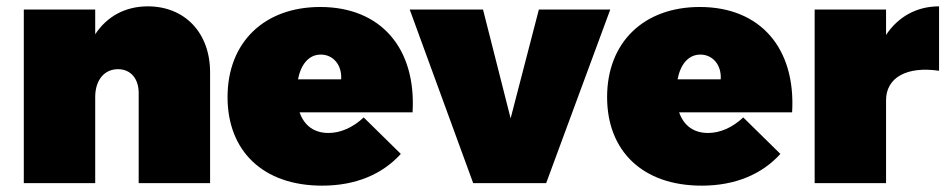

<svg xmlns="http://www.w3.org/2000/svg" viewBox="-20 -577 2989 605"><path d="M446 -557C374 -557 317 -525 280 -469V-547H55V0H280V-271C280 -324 308 -359 352 -359C391 -359 417 -330 417 -284V0H642V-349C642 -475 561 -557 446 -557Z M989 -555C813 -555 697 -444 697 -271C697 -102 808 8 995 8C1101 8 1185 -28 1243 -92L1126 -207C1092 -175 1053 -158 1015 -158C971 -158 939 -180 924 -223H1280C1292 -425 1180 -555 989 -555ZM1055 -327H919C928 -373 952 -405 991 -405C1030 -405 1058 -372 1055 -327Z M1271 -547 1471 0H1701L1903 -547H1678L1589 -204L1502 -547Z M2185 -555C2009 -555 1893 -444 1893 -271C1893 -102 2004 8 2191 8C2297 8 2381 -28 2439 -92L2322 -207C2288 -175 2249 -158 2211 -158C2167 -158 2135 -180 2120 -223H2476C2488 -425 2376 -555 2185 -555ZM2251 -327H2115C2124 -373 2148 -405 2187 -405C2226 -405 2254 -372 2251 -327Z M2772 -467V-547H2547V0H2772V-261C2772 -333 2838 -369 2939 -354V-557C2868 -557 2810 -524 2772 -467Z"/></svg>

Font: Montserrat arm Black
Style: Regular
Weight: 900
Designer: Julieta Ulanovsky
Foundry: Julieta Ulanovsky
Version: Version 6.000;PS 006.000;hotconv 1.0.88;makeotf.lib2.5.64775